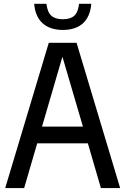

<svg xmlns="http://www.w3.org/2000/svg" viewBox="-20 -958 638 978"><path d="M6.5 0 228.5 -740H370L592 0H494L427.5 -228H169.5L103 0ZM194 -313H402.5L298 -669ZM300 -805.5Q235.5 -805.5 197.5 -839.2Q159.5 -873 154 -938.5H216.5Q221.5 -896 241.5 -878Q261.5 -860 300 -860Q339 -860 358.5 -878Q378 -896 382.5 -938.5H445Q439.5 -872.5 402.2 -839Q365 -805.5 300 -805.5Z"/></svg>

Font: Encode Sans Cnd Md
Style: Regular
Weight: 500
Width: 3
Designer: Multiple Designers
Foundry: Impallari Type
Version: Version 3.002; ttfautohint (v1.8.3) -l 8 -r 50 -G 200 -x 14 